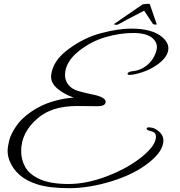

<svg xmlns="http://www.w3.org/2000/svg" viewBox="-20 -870 942 1007"><path d="M491 -313 384 -314Q252 -314 178 -250Q91 -176 91 -78Q91 -32 112.5 6.5Q134 45 189.5 70Q245 95 339.5 95Q434 95 539 55Q644 15 716 -41Q798 -105 798 -153Q798 -176 774 -181.5Q750 -187 749 -194Q747 -203 764 -202Q781 -201 792 -195Q837 -171 837 -133Q837 -77 759.5 -16Q682 45 564 81Q446 117 343 117Q240 117 176 97Q63 62 28 -32Q20 -56 20 -78Q20 -100 28 -132.5Q36 -165 64 -207Q92 -249 145 -285Q198 -321 258.5 -338.5Q319 -356 367 -358Q316 -376 282 -404.5Q248 -433 248 -467Q248 -470 248 -473Q255 -550 338 -611.5Q421 -673 511.5 -696.5Q602 -720 667 -720Q778 -720 830 -676Q863 -648 863 -617Q863 -575 812 -536Q761 -497 689 -481Q671 -477 660 -477Q649 -477 649 -483Q649 -494 681 -497.5Q713 -501 740.5 -520Q768 -539 784 -566Q803 -599 803 -624Q803 -649 780 -670Q748 -697 678.5 -697Q609 -697 534.5 -675.5Q460 -654 397 -605Q321 -546 321 -476Q321 -448 338.5 -425.5Q356 -403 389.5 -393Q423 -383 458 -376Q534 -362 534 -336Q534 -313 491 -313ZM736 -814Q618 -753 608.5 -746.5Q599 -740 589 -740Q579 -740 579 -742.5Q579 -745 581 -746L728 -847Q746 -850 756 -850Q766 -850 766 -847L801 -746Q802 -745 802 -743Q802 -741 793.5 -741Q785 -741 781 -746Z"/></svg>

Font: Great Vibes
Style: Regular
Weight: 400
Designer: Robert E. Leuschke
Foundry: Robert E. Leuschke
Version: Version 1.001